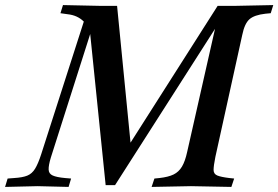

<svg xmlns="http://www.w3.org/2000/svg" viewBox="-54 -733 1096 756"><path d="M-34 3 -24 -30 2 -32Q35 -34 53.5 -41.5Q72 -49 84 -68.5Q96 -88 108 -125L276 -648Q251 -673 212 -677L184 -681L194 -713L336 -710H407L464 -130L412 -96L803 -710H876L1022 -713L1012 -681L991 -679Q947 -674 928 -657Q909 -640 900 -596L794 -115Q787 -80 787 -64Q787 -48 801.5 -42Q816 -36 849 -32L868 -30L857 3L698 0L543 3L554 -30L574 -32Q609 -36 629.5 -46Q650 -56 662.5 -77Q675 -98 683 -135L807 -683L832 -681L399 -4H362L298 -630H311L146 -112Q137 -82 137.5 -65.5Q138 -49 153.5 -42Q169 -35 202 -32L226 -30L216 3L94 0Z"/></svg>

Font: Baskervville SemiBold
Style: Italic
Weight: 600
Italic angle: -18°
Version: Version 1.100